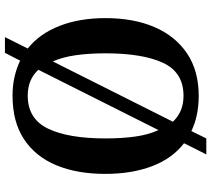

<svg xmlns="http://www.w3.org/2000/svg" viewBox="-58 -736 835 758"><g transform="rotate(-90 359.0 -357.5)"><path d="M172 -48Q112 -94 81.5 -174Q51 -254 51 -359Q51 -470 85 -552Q119 -634 187.5 -679.5Q256 -725 360 -725Q400 -725 434.5 -717Q469 -709 498 -695L529 -755H591L546 -665Q604 -619 635 -540Q666 -461 666 -358Q666 -247 630.5 -164.5Q595 -82 526.5 -36Q458 10 359 10Q280 10 220 -19L191 40H128ZM462 -623Q424 -665 360 -665Q268 -665 229.5 -584.5Q191 -504 191 -358Q191 -292 198.5 -239.5Q206 -187 224 -149ZM359 -50Q452 -50 489.5 -131Q527 -212 527 -358Q527 -423 519.5 -475.5Q512 -528 495 -566L257 -92Q296 -50 359 -50Z"/></g></svg>

Font: Noto Serif Georgian SemiCondensed SemiBold
Style: Regular
Weight: 600
Width: 4
Designer: Monotype Design Team, Akaki Razmadze
Foundry: Google LLC
Version: Version 2.003; ttfautohint (v1.8.4.7-5d5b)